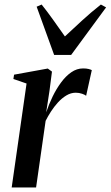

<svg xmlns="http://www.w3.org/2000/svg" viewBox="-20 -826 488 846"><path d="M31.5 0 97 -458 39 -478 42 -497 190.5 -524 209 -510.5 198 -425.5 183.5 -331Q195 -365.5 211.5 -399.8Q228 -434 248.8 -462.2Q269.5 -490.5 294 -507.5Q318.5 -524.5 346 -524.5Q361 -524.5 370.5 -522Q380 -519.5 384.5 -517L359.5 -404Q355.5 -408 342 -412.8Q328.5 -417.5 313.5 -417.5Q292.5 -417.5 272.5 -405.5Q252.5 -393.5 235.2 -374.5Q218 -355.5 204.2 -334Q190.5 -312.5 181 -293.5L139 0ZM218.5 -584 141.5 -796.5 163.5 -806Q187.5 -776 213.2 -740Q239 -704 266 -665.5Q303 -700 341.2 -735.2Q379.5 -770.5 424.5 -806L447.5 -793.5L293.5 -584Z"/></svg>

Font: Merriweather 120pt Medium
Style: Italic
Weight: 500
Italic angle: -7.8°
Version: Version 2.101